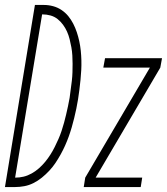

<svg xmlns="http://www.w3.org/2000/svg" viewBox="-50 -755 674 775"><path d="M-30 0 91 -735H127Q146 -735 164.5 -730Q183 -725 198.5 -714.5Q214 -704 225.5 -690Q237 -676 245.5 -659.5Q254 -643 260 -625Q266 -607 270 -588.5Q274 -570 276 -550.5Q278 -531 278.5 -511.5Q279 -492 278 -472.5Q277 -453 275 -433Q273 -413 270.5 -393Q268 -373 265 -354Q262 -335 258 -316Q254 -297 249.5 -278.5Q245 -260 239.5 -241Q234 -222 227.5 -204Q221 -186 213 -168Q205 -150 195 -132Q185 -114 174 -97.5Q163 -81 149 -66Q135 -51 119 -38Q103 -25 85 -16Q67 -7 48 -3.5Q29 0 11 0ZM11 -38H12Q29 -38 45.5 -42Q62 -46 78 -55Q94 -64 107.5 -76Q121 -88 132.5 -102Q144 -116 153.5 -131Q163 -146 171 -162Q179 -178 186 -194Q193 -210 198.5 -226.5Q204 -243 208.5 -259.5Q213 -276 217 -293Q221 -310 224.5 -326.5Q228 -343 231 -360Q233 -377 235.5 -394.5Q238 -412 240 -429Q242 -446 242.5 -463.5Q243 -481 243 -497.5Q243 -514 242 -531Q241 -548 238 -564.5Q235 -581 231 -597Q227 -613 220.5 -627.5Q214 -642 204.5 -655Q195 -668 182.5 -678Q170 -688 154 -692.5Q138 -697 120 -697ZM288 0 294 -38 555 -482H367L374 -520H604L597 -482L336 -38H524L518 0Z"/></svg>

Font: Iosevka SS04 XLt Ex
Style: Italic
Weight: 200
Width: 7
Italic angle: -9°
Monospace: yes
Designer: Belleve Invis
Foundry: Belleve Invis
Version: Version 19.0.0; ttfautohint (v1.8.4)